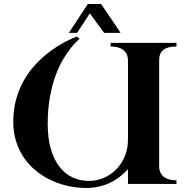

<svg xmlns="http://www.w3.org/2000/svg" viewBox="-20 -913 935 953"><path d="M528.8 -700.2H856V-682.1Q829.6 -682.1 812.7 -676.5Q795.9 -670.9 786.4 -661.4Q776.9 -651.9 773.4 -639.6Q770 -627.4 770 -613.8V-85.9Q770 -76.2 773.2 -64.5Q776.4 -52.7 785.4 -42.5Q794.4 -32.2 811.3 -25.1Q828.1 -18.1 856 -18.1V0H615.2V-73.2Q597.7 -54.2 576.7 -37.4Q555.7 -20.5 530 -7.8Q504.4 4.9 474.1 12.5Q443.8 20 408.2 20Q364.3 20 320.3 10.7Q276.4 1.5 236.1 -17.1Q195.8 -35.6 161.1 -63.2Q126.5 -90.8 100.8 -127.2Q75.2 -163.6 60.5 -209.2Q45.9 -254.9 45.9 -309.1Q45.9 -367.7 59.3 -417.2Q72.8 -466.8 95 -507.6Q117.2 -548.3 145.5 -580.8Q173.8 -613.3 203.6 -638.2Q273.4 -696.8 361.8 -731.9L375 -720.2Q373 -718.8 360.8 -707.5Q348.6 -696.3 331.1 -674.3Q313.5 -652.3 293.5 -618.9Q273.4 -585.4 256.3 -539.1Q239.3 -492.7 228 -432.6Q216.8 -372.6 216.8 -297.9Q216.8 -227.1 232.2 -174.1Q247.6 -121.1 274.9 -85.7Q302.2 -50.3 339.6 -32.7Q377 -15.1 420.9 -15.1Q460.4 -15.1 495.6 -30.3Q530.8 -45.4 557.4 -72.8Q584 -100.1 599.6 -137.9Q615.2 -175.8 615.2 -221.2V-613.8Q615.2 -623.5 612.1 -635.5Q608.9 -647.5 599.9 -657.7Q590.8 -668 573.7 -675Q556.6 -682.1 528.8 -682.1ZM578.6 -750H496.6L425.8 -846.7L362.8 -750H321.8L416 -893.1H481.9Z"/></svg>

Font: Uncial Antiqua
Style: Regular
Weight: 400
Version: Version 1.000